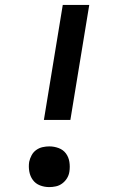

<svg xmlns="http://www.w3.org/2000/svg" viewBox="-20 -755 490 783"><path d="M159 -266 236 -735H344L267 -266ZM181 8Q161 8 143 1Q125 -6 114 -21Q103 -36 99.5 -55.5Q96 -75 99 -95Q102 -109 109 -122Q116 -135 128 -143.5Q140 -152 154 -155Q168 -158 181 -158Q201 -158 219.5 -151Q238 -144 249 -129Q260 -114 263 -94.5Q266 -75 263 -55Q261 -41 253.5 -28.5Q246 -16 234 -7Q222 2 208 5Q194 8 181 8Z"/></svg>

Font: Iosevka Etoile Semibold
Style: Italic
Weight: 600
Italic angle: -9°
Designer: Belleve Invis
Foundry: Belleve Invis
Version: Version 22.1.2; ttfautohint (v1.8.4)